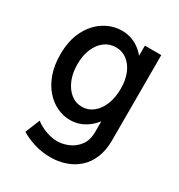

<svg xmlns="http://www.w3.org/2000/svg" viewBox="-175 -645 911 976"><g transform="rotate(30 281.0 -157.0)"><path d="M262.7 212.9Q211.4 212.9 164.1 197.8Q116.7 182.6 88.9 163.6L123.5 78.6Q146 97.2 181.9 111.1Q217.8 125 252.4 125Q283.2 125 316.7 111.1Q350.1 97.2 373.3 66.7Q396.5 36.1 396.5 -14.2V-78.6H382.3L400.4 -125.5V-407.2L374.5 -457H396V-519H492.2V-19Q492.2 41.5 473.6 85.2Q455.1 128.9 422.9 157.2Q390.6 185.5 349.1 199.2Q307.6 212.9 262.7 212.9ZM253.9 -1Q213.9 -1 176.8 -18.8Q139.6 -36.6 109.9 -70.8Q80.1 -105 63 -154.1Q45.9 -203.1 45.9 -265.1Q45.9 -349.1 76.2 -407.5Q106.4 -465.8 155 -496.3Q203.6 -526.9 258.3 -526.9Q315.4 -526.9 360.1 -493.9Q404.8 -460.9 430.2 -402.6Q455.6 -344.2 455.6 -268.6Q455.6 -191.9 429.2 -131.3Q402.8 -70.8 356.9 -35.9Q311 -1 253.9 -1ZM273.4 -89.4Q309.6 -89.4 338.1 -112.1Q366.7 -134.8 383.1 -175Q399.4 -215.3 399.4 -268.1Q399.4 -319.8 383.1 -358.2Q366.7 -396.5 338.4 -417.5Q310.1 -438.5 274.4 -438.5Q236.8 -438.5 208 -417Q179.2 -395.5 162.6 -356.4Q146 -317.4 146 -266.1Q146 -214.8 162.6 -175Q179.2 -135.3 207.8 -112.3Q236.3 -89.4 273.4 -89.4Z"/></g></svg>

Font: Reddit Mono Medium
Style: Regular
Weight: 500
Monospace: yes
Designer: Stephen Hutchings
Foundry: Reddit
Version: Version 1.014